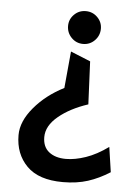

<svg xmlns="http://www.w3.org/2000/svg" viewBox="-51 -693 549 781"><g transform="rotate(5 223.0 -302.5)"><path d="M268 -519Q240 -519 220.5 -539Q201 -559 201 -587Q201 -614 220.5 -633.5Q240 -653 268 -653Q296 -653 315.5 -633.5Q335 -614 335 -587Q335 -559 315.5 -539Q296 -519 268 -519ZM235 48Q136 48 87.5 -1Q39 -50 39 -127Q39 -183 87 -240Q135 -297 208 -334L222 -484L303 -451L311 -276Q238 -252 191 -213Q144 -174 144 -128Q144 -88 170 -67.5Q196 -47 239 -47Q276 -47 320 -62Q364 -77 411 -111L426 -9Q382 19 337 33.5Q292 48 235 48Z"/></g></svg>

Font: Palanquin SemiBold
Style: Regular
Weight: 600
Designer: Pria Ravichandran
Version: Version 1.0.4